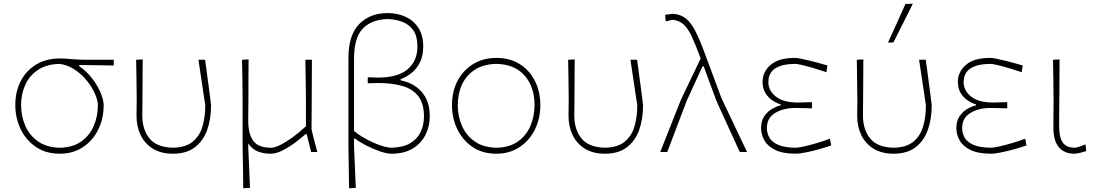

<svg xmlns="http://www.w3.org/2000/svg" viewBox="-20 -814 5856 1028"><path d="M300 9Q226 9 172.8 -27Q119.5 -63 90.8 -122.2Q62 -181.5 62 -251.5Q62 -324.5 91.5 -380.8Q121 -437 174.5 -469Q228 -501 300 -501Q323 -501 341.5 -499.2Q360 -497.5 386.2 -495.8Q412.5 -494 458 -494H589V-463Q547 -464 501.5 -464.8Q456 -465.5 404 -466V-460Q447.5 -429 476.5 -390Q505.5 -351 520.2 -314Q535 -277 535 -251Q535 -178.5 505.8 -119.5Q476.5 -60.5 423.5 -25.8Q370.5 9 300 9ZM300 -23Q370.5 -24.5 415.8 -57Q461 -89.5 482.5 -141Q504 -192.5 504 -251Q504 -276 489 -310.8Q474 -345.5 446.8 -380Q419.5 -414.5 382 -440Q344.5 -465.5 300 -472Q231 -470.5 185 -440.8Q139 -411 116 -361.5Q93 -312 93 -251.5Q93 -192 115.5 -140.5Q138 -89 184 -56.8Q230 -24.5 300 -23Z M905.5 9Q842 9 798.5 -18Q755 -45 733 -90.8Q711 -136.5 711 -193.5Q711 -218 711.5 -236.2Q712 -254.5 712 -271Q711.5 -332.5 710.8 -385.2Q710 -438 709 -494L744 -496Q743.5 -404 743 -325.8Q742.5 -247.5 742 -193.5Q742 -121.5 779.8 -73.5Q817.5 -25.5 905.5 -23Q975 -24.5 1012.5 -56Q1050 -87.5 1064.5 -138.5Q1079 -189.5 1079 -250Q1070 -311 1060.2 -375.8Q1050.5 -440.5 1042.5 -494H1078Q1082 -467 1087.2 -427.2Q1092.5 -387.5 1097.8 -348Q1103 -308.5 1106.5 -280.8Q1110 -253 1110 -250Q1110 -175.5 1088.8 -117Q1067.5 -58.5 1022.5 -24.8Q977.5 9 905.5 9Z M1282.5 194Q1282 141.5 1281 88.2Q1280 35 1279 -29V-271Q1278.5 -332.5 1277.8 -385.2Q1277 -438 1276 -494L1311 -496Q1310.5 -440 1310.2 -386Q1310 -332 1310 -271L1309 -169Q1309 -97 1335.8 -60Q1362.5 -23 1432 -23Q1451 -23 1481.8 -38.5Q1512.5 -54 1548.2 -80Q1584 -106 1618 -138V-271Q1617.5 -332.5 1616.8 -385.2Q1616 -438 1615 -494H1650Q1650 -438 1649.5 -385Q1649 -332 1649 -271L1648 -121Q1655.5 -89.5 1662.5 -62Q1669.5 -34.5 1679 0H1646L1622 -96H1616Q1595.5 -77 1562.5 -52.2Q1529.5 -27.5 1494 -9.2Q1458.5 9 1431 9Q1386.5 9 1356.8 -4.8Q1327 -18.5 1309 -46V-29Q1311.5 32 1314 84.8Q1316.5 137.5 1318.5 192Z M1849 194Q1848.5 141.5 1847.5 88.2Q1846.5 35 1845.5 -29V-504Q1845.5 -626 1903.2 -685Q1961 -744 2055 -744Q2108 -744 2151.2 -724.2Q2194.5 -704.5 2220.2 -664.8Q2246 -625 2246 -565.5Q2246 -514 2227.8 -478.8Q2209.5 -443.5 2181.8 -422Q2154 -400.5 2125 -390V-384Q2145 -380.5 2171.5 -369.8Q2198 -359 2223 -337.2Q2248 -315.5 2264.5 -280Q2281 -244.5 2281 -191Q2281 -137.5 2258 -91.8Q2235 -46 2189.5 -18.5Q2144 9 2075.5 9Q2051.5 9 2015.5 -3.2Q1979.5 -15.5 1943 -34Q1906.5 -52.5 1881.5 -71.5H1875.5V-29Q1878 32 1880.5 84.8Q1883 137.5 1885 192ZM2075.5 -23Q2138.5 -24.5 2176.8 -47.5Q2215 -70.5 2232.5 -108Q2250 -145.5 2250 -191Q2250 -259.5 2220 -298.5Q2190 -337.5 2134.8 -353.5Q2079.5 -369.5 2003.5 -369.5Q1990 -369 1976.2 -368.8Q1962.5 -368.5 1949 -368V-400.5Q1959 -400 1970.2 -399.8Q1981.5 -399.5 2002.5 -398.5Q2110 -398.5 2162.5 -443.2Q2215 -488 2215 -565.5Q2215 -619 2194 -650.2Q2173 -681.5 2137 -696Q2101 -710.5 2055 -712Q1969 -709.5 1922.2 -660.8Q1875.5 -612 1875.5 -499.5V-113Q1900 -92 1936.5 -71.8Q1973 -51.5 2010.8 -37.8Q2048.5 -24 2075.5 -23Z M2638 9Q2563 9 2509.8 -27.2Q2456.5 -63.5 2428.2 -122.8Q2400 -182 2400 -251Q2400 -325 2430.2 -382Q2460.5 -439 2514.2 -471.5Q2568 -504 2638 -504Q2710 -504 2762.8 -470.8Q2815.5 -437.5 2844.2 -380.2Q2873 -323 2873 -251Q2873 -178.5 2843.5 -119.5Q2814 -60.5 2761 -25.8Q2708 9 2638 9ZM2638 -23Q2708.5 -24.5 2753.8 -57Q2799 -89.5 2820.5 -141Q2842 -192.5 2842 -251Q2842 -349.5 2788.5 -409.8Q2735 -470 2638 -472Q2569 -470.5 2523 -441Q2477 -411.5 2454 -362Q2431 -312.5 2431 -251Q2431 -192.5 2453.2 -141Q2475.5 -89.5 2521.2 -57Q2567 -24.5 2638 -23Z M3218.5 9Q3155 9 3111.5 -18Q3068 -45 3046 -90.8Q3024 -136.5 3024 -193.5Q3024 -218 3024.5 -236.2Q3025 -254.5 3025 -271Q3024.5 -332.5 3023.8 -385.2Q3023 -438 3022 -494L3057 -496Q3056.5 -404 3056 -325.8Q3055.5 -247.5 3055 -193.5Q3055 -121.5 3092.8 -73.5Q3130.5 -25.5 3218.5 -23Q3288 -24.5 3325.5 -56Q3363 -87.5 3377.5 -138.5Q3392 -189.5 3392 -250Q3383 -311 3373.2 -375.8Q3363.5 -440.5 3355.5 -494H3391Q3395 -467 3400.2 -427.2Q3405.5 -387.5 3410.8 -348Q3416 -308.5 3419.5 -280.8Q3423 -253 3423 -250Q3423 -175.5 3401.8 -117Q3380.5 -58.5 3335.5 -24.8Q3290.5 9 3218.5 9Z M3515 0Q3525.5 -27 3539.8 -62.8Q3554 -98.5 3568.5 -135.5Q3583 -172.5 3596 -205Q3609 -237.5 3617.2 -258.2Q3625.5 -279 3626.5 -281.5Q3651 -333 3678 -389.2Q3705 -445.5 3731.5 -501Q3703.5 -577 3683 -620.2Q3662.5 -663.5 3640.2 -683.2Q3618 -703 3584 -708Q3580.5 -708 3568.8 -705.5Q3557 -703 3544.5 -699.5L3541 -734.5Q3552 -736.5 3565.5 -738.2Q3579 -740 3585.5 -740Q3625.5 -736.5 3652.8 -714.5Q3680 -692.5 3702.5 -649Q3725 -605.5 3750.5 -536.5L3843 -288Q3875 -221 3898 -172.5Q3921 -124 3940.2 -83.5Q3959.5 -43 3980 0H3941Q3928 -28 3911.8 -63.5Q3895.5 -99 3878.8 -135.8Q3862 -172.5 3847.8 -203.8Q3833.5 -235 3824.2 -255.5Q3815 -276 3814 -279L3747.5 -459H3741.5L3657.5 -276Q3630 -204 3604 -135.5Q3578 -67 3552.5 0Z M4243 9Q4171 9 4130 -11.5Q4089 -32 4072 -63.5Q4055 -95 4055 -128Q4055 -167 4072.5 -192.2Q4090 -217.5 4114.8 -231.5Q4139.5 -245.5 4160 -250V-255Q4137 -262 4114.5 -277.2Q4092 -292.5 4077.5 -317Q4063 -341.5 4063 -376Q4063 -429.5 4106.2 -466.8Q4149.5 -504 4236 -504Q4247.5 -504 4269.8 -499.5Q4292 -495 4318.2 -488.5Q4344.5 -482 4369 -475.2Q4393.5 -468.5 4410 -463.5L4405 -427.5Q4369 -439.5 4334.2 -449.8Q4299.5 -460 4273.2 -466Q4247 -472 4237 -472Q4168 -471.5 4131 -447.8Q4094 -424 4094 -373.5Q4094 -328.5 4134.2 -296.8Q4174.5 -265 4253 -265Q4270.5 -265.5 4290.2 -266Q4310 -266.5 4327.5 -267V-234Q4306.5 -234.5 4287.8 -235Q4269 -235.5 4239.5 -236Q4174.5 -236 4130.2 -209.2Q4086 -182.5 4086 -129Q4086 -100.5 4099.8 -76.5Q4113.5 -52.5 4147.8 -38Q4182 -23.5 4242.5 -23Q4253.5 -23 4284.2 -29.8Q4315 -36.5 4353 -47.8Q4391 -59 4423.5 -71.5L4430.5 -35.5Q4403 -25.5 4365.2 -15Q4327.5 -4.5 4293.5 2.2Q4259.5 9 4243 9Z M4764 9Q4700.5 9 4657 -18Q4613.5 -45 4591.5 -90.8Q4569.5 -136.5 4569.5 -193.5Q4569.5 -218 4570 -236.2Q4570.5 -254.5 4570.5 -271Q4570 -332.5 4569.2 -385.2Q4568.5 -438 4567.5 -494L4602.5 -496Q4602 -404 4601.5 -325.8Q4601 -247.5 4600.5 -193.5Q4600.5 -121.5 4638.2 -73.5Q4676 -25.5 4764 -23Q4833.5 -24.5 4871 -56Q4908.5 -87.5 4923 -138.5Q4937.5 -189.5 4937.5 -250Q4928.5 -311 4918.8 -375.8Q4909 -440.5 4901 -494H4936.5Q4940.5 -467 4945.8 -427.2Q4951 -387.5 4956.2 -348Q4961.5 -308.5 4965 -280.8Q4968.5 -253 4968.5 -250Q4968.5 -175.5 4947.2 -117Q4926 -58.5 4881 -24.8Q4836 9 4764 9ZM4734.5 -586Q4758 -637.5 4781.5 -689.5Q4805 -741.5 4828 -793L4867.5 -794Q4841.5 -742 4815.5 -690.2Q4789.5 -638.5 4763.5 -587Z M5288.5 9Q5216.5 9 5175.5 -11.5Q5134.5 -32 5117.5 -63.5Q5100.5 -95 5100.5 -128Q5100.5 -167 5118 -192.2Q5135.5 -217.5 5160.2 -231.5Q5185 -245.5 5205.5 -250V-255Q5182.5 -262 5160 -277.2Q5137.5 -292.5 5123 -317Q5108.5 -341.5 5108.5 -376Q5108.5 -429.5 5151.8 -466.8Q5195 -504 5281.5 -504Q5293 -504 5315.2 -499.5Q5337.5 -495 5363.8 -488.5Q5390 -482 5414.5 -475.2Q5439 -468.5 5455.5 -463.5L5450.5 -427.5Q5414.5 -439.5 5379.8 -449.8Q5345 -460 5318.8 -466Q5292.5 -472 5282.5 -472Q5213.5 -471.5 5176.5 -447.8Q5139.5 -424 5139.5 -373.5Q5139.5 -328.5 5179.8 -296.8Q5220 -265 5298.5 -265Q5316 -265.5 5335.8 -266Q5355.5 -266.5 5373 -267V-234Q5352 -234.5 5333.2 -235Q5314.5 -235.5 5285 -236Q5220 -236 5175.8 -209.2Q5131.5 -182.5 5131.5 -129Q5131.5 -100.5 5145.2 -76.5Q5159 -52.5 5193.2 -38Q5227.5 -23.5 5288 -23Q5299 -23 5329.8 -29.8Q5360.5 -36.5 5398.5 -47.8Q5436.5 -59 5469 -71.5L5476 -35.5Q5448.5 -25.5 5410.8 -15Q5373 -4.5 5339 2.2Q5305 9 5288.5 9Z M5732.5 9Q5678 9 5649 -26Q5620 -61 5620 -130Q5620 -173.5 5620.5 -205Q5621 -236.5 5621 -271Q5620.5 -332.5 5619.8 -385.2Q5619 -438 5618 -494L5653 -496Q5653 -446 5652.5 -388Q5652 -330 5651.8 -277.5Q5651.5 -225 5651 -191V-135Q5651 -78.5 5670.2 -50.8Q5689.5 -23 5735.5 -23Q5743 -23 5759 -28.5Q5775 -34 5792 -41L5796 -5Q5784.5 -1 5763.8 4Q5743 9 5732.5 9Z"/></svg>

Font: Commissioner Loud Thin
Style: Regular
Weight: 100
Designer: Kostas Bartsokas
Foundry: Kostas Bartsokas
Version: Version 1.000; ttfautohint (v1.8.3)